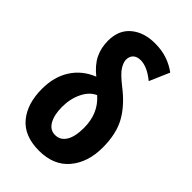

<svg xmlns="http://www.w3.org/2000/svg" viewBox="-232 -847 940 940"><g transform="rotate(45 238.0 -377.0)"><path d="M230 10Q128 10 77 -51Q26 -112 26 -215Q26 -298 64 -357.5Q102 -417 172 -445Q127 -481 107.5 -521Q88 -561 88 -610Q88 -684 136 -724Q184 -764 260 -764Q308 -764 345.5 -751Q383 -738 414 -715L369 -611Q314 -656 269 -656Q244 -656 230 -643Q216 -630 216 -606Q216 -589 230.5 -564.5Q245 -540 296 -500Q369 -444 404.5 -380.5Q440 -317 440 -222Q440 -119 385.5 -54.5Q331 10 230 10ZM231 -100Q267 -100 287 -132Q307 -164 307 -225Q307 -325 239 -384Q202 -368 180 -323Q158 -278 158 -222Q158 -167 177 -133.5Q196 -100 231 -100Z"/></g></svg>

Font: Noto Sans ExtraCondensed
Style: Bold
Weight: 700
Width: 2
Designer: Monotype Design Team
Foundry: Monotype Imaging Inc.
Version: Version 2.013; ttfautohint (v1.8.4.7-5d5b)